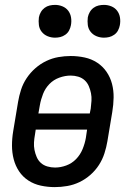

<svg xmlns="http://www.w3.org/2000/svg" viewBox="-20 -757 540 785"><path d="M204 8Q175 8 147 2Q119 -4 96 -19Q73 -34 58 -56.5Q43 -79 36 -106Q29 -133 29 -162Q29 -191 34 -221L54 -341Q58 -365 66 -390Q74 -415 89 -437.5Q104 -460 124.5 -478Q145 -496 169 -507.5Q193 -519 218.5 -523.5Q244 -528 269 -528Q298 -528 326 -522Q354 -516 377 -501Q400 -486 415.5 -463.5Q431 -441 438 -414Q445 -387 444.5 -358Q444 -329 439 -299L419 -179Q415 -155 407 -130Q399 -105 384.5 -82.5Q370 -60 349.5 -42Q329 -24 305 -12.5Q281 -1 255 3.5Q229 8 204 8ZM137 -293H347L351 -313Q353 -329 354 -345Q355 -361 352 -376Q349 -391 343 -405Q337 -419 326 -429Q315 -439 300 -443.5Q285 -448 269 -448Q246 -448 222.5 -439.5Q199 -431 182 -413.5Q165 -396 156 -373Q147 -350 143 -327ZM205 -72Q228 -72 251 -80.5Q274 -89 291 -106.5Q308 -124 317.5 -147Q327 -170 331 -193L336 -227H126L123 -207Q120 -191 119 -175Q118 -159 121 -144Q124 -129 130 -115Q136 -101 147 -91Q158 -81 173.5 -76.5Q189 -72 205 -72ZM405 -603Q389 -603 374.5 -609Q360 -615 350.5 -627Q341 -639 339 -654.5Q337 -670 339 -686Q341 -697 347 -707.5Q353 -718 362.5 -725Q372 -732 383 -734.5Q394 -737 405 -737Q421 -737 435.5 -731Q450 -725 459 -713Q468 -701 470.5 -685.5Q473 -670 470 -654Q468 -643 462.5 -632.5Q457 -622 447 -615Q437 -608 426.5 -605.5Q416 -603 405 -603ZM205 -603Q189 -603 174.5 -609Q160 -615 150.5 -627Q141 -639 139 -654.5Q137 -670 139 -686Q141 -697 147 -707.5Q153 -718 162.5 -725Q172 -732 183 -734.5Q194 -737 205 -737Q221 -737 235.5 -731Q250 -725 259 -713Q268 -701 270.5 -685.5Q273 -670 270 -654Q268 -643 262.5 -632.5Q257 -622 247 -615Q237 -608 226.5 -605.5Q216 -603 205 -603Z"/></svg>

Font: Iosevka Term Curly Medium
Style: Italic
Weight: 500
Italic angle: -9°
Designer: Belleve Invis
Foundry: Belleve Invis
Version: Version 32.3.0